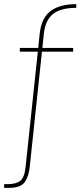

<svg xmlns="http://www.w3.org/2000/svg" viewBox="-58 -773 394 929"><path d="M-38 136V118H-20Q20 118 40.5 101.5Q61 85 66 33L125 -523H38V-541H127L134 -609Q142 -686 186.5 -719.5Q231 -753 311 -753V-735Q235 -735 198 -705Q161 -675 154 -609L147 -541H296V-523H145L86 33Q81 81 61.5 108.5Q42 136 -14 136Z"/></svg>

Font: DM Sans Thin
Style: Regular
Weight: 100
Designer: Colophon Foundry, Jonny Pinhorn
Foundry: Colophon Foundry
Version: Version 4.004; ttfautohint (v1.8.4.7-5d5b)